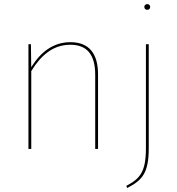

<svg xmlns="http://www.w3.org/2000/svg" viewBox="-20 -737 877 950"><path d="M708.6 -716.7C699.4 -716.7 694 -709.9 694 -702.6C694 -695.3 699.4 -688.4 708.6 -688.4C718.1 -688.4 723.1 -695.3 723.1 -702.6C723.1 -709.8 718.1 -716.7 708.6 -716.7ZM328.6 -528.3C244 -528.3 181.6 -480.1 134.5 -404.5L133 -518.3H120.7V0H134.7V-385.3C183.1 -464.4 243.3 -515.6 328.1 -515.6C413.6 -515.6 451.1 -463 451.1 -367.1V0H465.1V-368.8C465.1 -469.1 423.1 -528.3 328.6 -528.3ZM702 -4.4C702 113.2 673.4 146.6 605 182.6L609.4 193.2C683.1 154.9 716 120.6 716 -4V-518.3H702Z"/></svg>

Font: Fira Sans Hair
Style: Regular
Weight: 100
Designer: bBox Type GmbH & Carrois Corporate GbR & Edenspiekermann AG
Foundry: bBox Type GmbH & Carrois Corporate GbR & Edenspiekermann AG
Version: Version 4.300;PS 004.300;hotconv 1.0.88;makeotf.lib2.5.64775